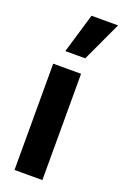

<svg xmlns="http://www.w3.org/2000/svg" viewBox="-147 -797 543 842"><g transform="rotate(20 125.0 -375.5)"><path d="M40 0V-496H170V0ZM71 -566 126 -751H250L164 -566Z"/></g></svg>

Font: Host Grotesk Light
Style: Bold
Weight: 700
Version: Version 1.003